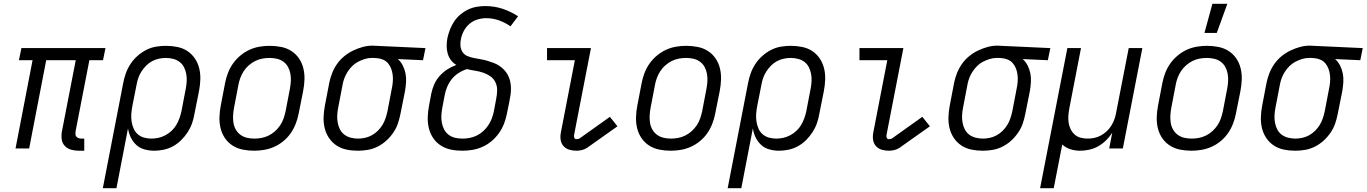

<svg xmlns="http://www.w3.org/2000/svg" viewBox="-20 -784 7217 1014"><path d="M425 12H396Q375 12 355.5 6.5Q336 1 322.5 -13Q309 -27 306 -47.5Q303 -68 307 -90L380 -466H224L134 0H62L152 -466H80L93 -530H537L524 -466H452L379 -90Q378 -82 378.5 -74.5Q379 -67 383.5 -62Q388 -57 395 -54.5Q402 -52 409 -52H425Z M523 210 631 -347Q636 -373 645 -398Q654 -423 669.5 -446.5Q685 -470 706.5 -489Q728 -508 752.5 -520.5Q777 -533 803.5 -537.5Q830 -542 856 -542Q887 -542 916.5 -536Q946 -530 969.5 -514.5Q993 -499 1009 -475.5Q1025 -452 1032 -423.5Q1039 -395 1038 -364.5Q1037 -334 1031 -303L1007 -183Q1003 -158 994.5 -133.5Q986 -109 971.5 -86.5Q957 -64 937.5 -44.5Q918 -25 894.5 -12Q871 1 845 6.5Q819 12 795 12Q768 12 743 5Q718 -2 700 -18.5Q682 -35 671 -57.5Q660 -80 656 -106L595 210ZM780 -52Q798 -52 816.5 -56Q835 -60 853 -69.5Q871 -79 886 -93Q901 -107 911 -124Q921 -141 927.5 -159Q934 -177 938 -195L961 -315Q965 -335 966 -355Q967 -375 963.5 -394Q960 -413 951.5 -429.5Q943 -446 928.5 -457Q914 -468 895 -473Q876 -478 856 -478Q838 -478 819 -474Q800 -470 782.5 -460.5Q765 -451 751 -436.5Q737 -422 726.5 -405.5Q716 -389 710 -371Q704 -353 701 -335L679 -224Q675 -203 673.5 -182.5Q672 -162 675 -142.5Q678 -123 685.5 -105.5Q693 -88 707 -75.5Q721 -63 740 -57.5Q759 -52 780 -52Z M1322 12Q1291 12 1261.5 6Q1232 0 1208 -15.5Q1184 -31 1168 -54.5Q1152 -78 1145 -106.5Q1138 -135 1139 -165.5Q1140 -196 1146 -227L1169 -347Q1174 -373 1184 -399Q1194 -425 1210.5 -448.5Q1227 -472 1250 -491Q1273 -510 1298.5 -521.5Q1324 -533 1351 -537.5Q1378 -542 1404 -542Q1435 -542 1465 -536Q1495 -530 1519 -514.5Q1543 -499 1559 -475.5Q1575 -452 1582 -423.5Q1589 -395 1588 -364.5Q1587 -334 1581 -303L1557 -183Q1552 -157 1542 -131Q1532 -105 1516 -81.5Q1500 -58 1477 -39Q1454 -20 1428 -8.5Q1402 3 1375 7.5Q1348 12 1322 12ZM1323 -52Q1342 -52 1361 -55.5Q1380 -59 1398.5 -68Q1417 -77 1432.5 -91Q1448 -105 1459.5 -122Q1471 -139 1477.5 -158Q1484 -177 1488 -195L1511 -315Q1515 -336 1516 -356Q1517 -376 1513.5 -395Q1510 -414 1501 -430.5Q1492 -447 1477 -458Q1462 -469 1443 -473.5Q1424 -478 1404 -478Q1385 -478 1365.5 -474.5Q1346 -471 1328 -462Q1310 -453 1294 -439Q1278 -425 1267 -408Q1256 -391 1249 -372Q1242 -353 1239 -335L1216 -215Q1212 -194 1211 -174Q1210 -154 1213 -135Q1216 -116 1225.5 -99.5Q1235 -83 1250 -72Q1265 -61 1284 -56.5Q1303 -52 1323 -52Z M1870 12Q1839 12 1810 6Q1781 0 1757.5 -15.5Q1734 -31 1718 -54.5Q1702 -78 1695 -106.5Q1688 -135 1689 -165.5Q1690 -196 1696 -227L1719 -347Q1724 -372 1734 -397.5Q1744 -423 1760 -446Q1776 -469 1798 -487Q1820 -505 1845 -517Q1870 -529 1896 -536Q1922 -543 1948 -543Q1952 -543 1957 -542.5Q1962 -542 1967 -542L2227 -530L2214 -466L2081 -472Q2097 -458 2107 -438.5Q2117 -419 2121.5 -396.5Q2126 -374 2124.5 -350.5Q2123 -327 2119 -303L2095 -183Q2090 -157 2081.5 -132Q2073 -107 2057 -83.5Q2041 -60 2020 -41Q1999 -22 1974 -9.5Q1949 3 1922.5 7.5Q1896 12 1870 12ZM1871 -52Q1889 -52 1907.5 -56Q1926 -60 1943.5 -69.5Q1961 -79 1975.5 -93.5Q1990 -108 2000 -124.5Q2010 -141 2016 -159Q2022 -177 2026 -195L2049 -315Q2053 -333 2054.5 -351.5Q2056 -370 2054 -387.5Q2052 -405 2046 -421Q2040 -437 2029.5 -449.5Q2019 -462 2003 -469Q1987 -476 1969 -477L1955 -478H1943Q1925 -478 1907 -472.5Q1889 -467 1871.5 -458Q1854 -449 1840 -435Q1826 -421 1815.5 -404.5Q1805 -388 1798.5 -370.5Q1792 -353 1789 -335L1766 -215Q1762 -195 1761 -175Q1760 -155 1763.5 -136Q1767 -117 1775.5 -100.5Q1784 -84 1798.5 -73Q1813 -62 1832 -57Q1851 -52 1871 -52Z M2421 12Q2390 12 2361 6Q2332 0 2308 -15.5Q2284 -31 2268 -54.5Q2252 -78 2245 -106.5Q2238 -135 2239 -165.5Q2240 -196 2246 -227L2258 -291Q2263 -315 2273.5 -339Q2284 -363 2302 -383Q2320 -403 2342.5 -417.5Q2365 -432 2390 -441Q2373 -451 2361.5 -466.5Q2350 -482 2344.5 -501Q2339 -520 2339 -541Q2339 -562 2343 -584Q2348 -606 2356.5 -628Q2365 -650 2378.5 -670.5Q2392 -691 2411 -707Q2430 -723 2452 -733.5Q2474 -744 2497 -748Q2520 -752 2543 -752Q2591 -752 2634.5 -737.5Q2678 -723 2716 -698L2676 -645Q2649 -664 2616.5 -676Q2584 -688 2547 -688Q2525 -688 2501.5 -681Q2478 -674 2459.5 -658Q2441 -642 2429.5 -620.5Q2418 -599 2414 -576Q2410 -558 2412 -540Q2414 -522 2423.5 -508Q2433 -494 2449.5 -487.5Q2466 -481 2483.5 -477.5Q2501 -474 2519 -471Q2537 -468 2553.5 -463Q2570 -458 2586.5 -452Q2603 -446 2617 -436.5Q2631 -427 2642.5 -415Q2654 -403 2662 -388Q2670 -373 2674 -356Q2678 -339 2678.5 -321Q2679 -303 2676.5 -284.5Q2674 -266 2670 -247L2657 -183Q2652 -157 2642 -131Q2632 -105 2615.5 -81.5Q2599 -58 2576.5 -39Q2554 -20 2528 -8.5Q2502 3 2475 7.5Q2448 12 2421 12ZM2422 -52Q2441 -52 2460 -55.5Q2479 -59 2497.5 -68Q2516 -77 2531.5 -91Q2547 -105 2558.5 -122Q2570 -139 2577 -157.5Q2584 -176 2588 -195L2600 -259Q2605 -283 2605.5 -306Q2606 -329 2597 -348.5Q2588 -368 2570.5 -380.5Q2553 -393 2532.5 -400Q2512 -407 2489.5 -410.5Q2467 -414 2446 -419Q2423 -412 2402 -398.5Q2381 -385 2365.5 -365.5Q2350 -346 2341 -323.5Q2332 -301 2328 -279L2316 -215Q2312 -195 2311 -174.5Q2310 -154 2313.5 -135.5Q2317 -117 2325.5 -100.5Q2334 -84 2349 -72.5Q2364 -61 2383 -56.5Q2402 -52 2422 -52Z M3024 12Q3004 12 2986 6.5Q2968 1 2956 -12.5Q2944 -26 2941 -45Q2938 -64 2942 -84L3016 -466H2869V-530H3101L3012 -72Q3010 -64 3013 -56.5Q3016 -49 3024 -49Q3028 -49 3033 -50Q3038 -51 3041 -53L3201 -167L3241 -117L3080 -3Q3068 5 3053 8.5Q3038 12 3024 12Z M3522 12Q3491 12 3461.5 6Q3432 0 3408 -15.5Q3384 -31 3368 -54.5Q3352 -78 3345 -106.5Q3338 -135 3339 -165.5Q3340 -196 3346 -227L3369 -347Q3374 -373 3384 -399Q3394 -425 3410.5 -448.5Q3427 -472 3450 -491Q3473 -510 3498.5 -521.5Q3524 -533 3551 -537.5Q3578 -542 3604 -542Q3635 -542 3665 -536Q3695 -530 3719 -514.5Q3743 -499 3759 -475.5Q3775 -452 3782 -423.5Q3789 -395 3788 -364.5Q3787 -334 3781 -303L3757 -183Q3752 -157 3742 -131Q3732 -105 3716 -81.5Q3700 -58 3677 -39Q3654 -20 3628 -8.5Q3602 3 3575 7.5Q3548 12 3522 12ZM3523 -52Q3542 -52 3561 -55.5Q3580 -59 3598.5 -68Q3617 -77 3632.5 -91Q3648 -105 3659.5 -122Q3671 -139 3677.5 -158Q3684 -177 3688 -195L3711 -315Q3715 -336 3716 -356Q3717 -376 3713.5 -395Q3710 -414 3701 -430.5Q3692 -447 3677 -458Q3662 -469 3643 -473.5Q3624 -478 3604 -478Q3585 -478 3565.5 -474.5Q3546 -471 3528 -462Q3510 -453 3494 -439Q3478 -425 3467 -408Q3456 -391 3449 -372Q3442 -353 3439 -335L3416 -215Q3412 -194 3411 -174Q3410 -154 3413 -135Q3416 -116 3425.5 -99.5Q3435 -83 3450 -72Q3465 -61 3484 -56.5Q3503 -52 3523 -52Z M3823 210 3931 -347Q3936 -373 3945 -398Q3954 -423 3969.5 -446.5Q3985 -470 4006.5 -489Q4028 -508 4052.5 -520.5Q4077 -533 4103.5 -537.5Q4130 -542 4156 -542Q4187 -542 4216.5 -536Q4246 -530 4269.5 -514.5Q4293 -499 4309 -475.5Q4325 -452 4332 -423.5Q4339 -395 4338 -364.5Q4337 -334 4331 -303L4307 -183Q4303 -158 4294.5 -133.5Q4286 -109 4271.5 -86.5Q4257 -64 4237.5 -44.5Q4218 -25 4194.5 -12Q4171 1 4145 6.5Q4119 12 4095 12Q4068 12 4043 5Q4018 -2 4000 -18.5Q3982 -35 3971 -57.5Q3960 -80 3956 -106L3895 210ZM4080 -52Q4098 -52 4116.5 -56Q4135 -60 4153 -69.5Q4171 -79 4186 -93Q4201 -107 4211 -124Q4221 -141 4227.5 -159Q4234 -177 4238 -195L4261 -315Q4265 -335 4266 -355Q4267 -375 4263.5 -394Q4260 -413 4251.5 -429.5Q4243 -446 4228.5 -457Q4214 -468 4195 -473Q4176 -478 4156 -478Q4138 -478 4119 -474Q4100 -470 4082.5 -460.5Q4065 -451 4051 -436.5Q4037 -422 4026.5 -405.5Q4016 -389 4010 -371Q4004 -353 4001 -335L3979 -224Q3975 -203 3973.5 -182.5Q3972 -162 3975 -142.5Q3978 -123 3985.5 -105.5Q3993 -88 4007 -75.5Q4021 -63 4040 -57.5Q4059 -52 4080 -52Z M4674 12Q4654 12 4636 6.5Q4618 1 4606 -12.5Q4594 -26 4591 -45Q4588 -64 4592 -84L4666 -466H4519V-530H4751L4662 -72Q4660 -64 4663 -56.5Q4666 -49 4674 -49Q4678 -49 4683 -50Q4688 -51 4691 -53L4851 -167L4891 -117L4730 -3Q4718 5 4703 8.5Q4688 12 4674 12Z M5170 12Q5139 12 5110 6Q5081 0 5057.5 -15.5Q5034 -31 5018 -54.5Q5002 -78 4995 -106.5Q4988 -135 4989 -165.5Q4990 -196 4996 -227L5019 -347Q5024 -372 5034 -397.5Q5044 -423 5060 -446Q5076 -469 5098 -487Q5120 -505 5145 -517Q5170 -529 5196 -536Q5222 -543 5248 -543Q5252 -543 5257 -542.5Q5262 -542 5267 -542L5527 -530L5514 -466L5381 -472Q5397 -458 5407 -438.5Q5417 -419 5421.5 -396.5Q5426 -374 5424.5 -350.5Q5423 -327 5419 -303L5395 -183Q5390 -157 5381.5 -132Q5373 -107 5357 -83.5Q5341 -60 5320 -41Q5299 -22 5274 -9.5Q5249 3 5222.5 7.5Q5196 12 5170 12ZM5171 -52Q5189 -52 5207.5 -56Q5226 -60 5243.5 -69.5Q5261 -79 5275.5 -93.5Q5290 -108 5300 -124.5Q5310 -141 5316 -159Q5322 -177 5326 -195L5349 -315Q5353 -333 5354.5 -351.5Q5356 -370 5354 -387.5Q5352 -405 5346 -421Q5340 -437 5329.5 -449.5Q5319 -462 5303 -469Q5287 -476 5269 -477L5255 -478H5243Q5225 -478 5207 -472.5Q5189 -467 5171.5 -458Q5154 -449 5140 -435Q5126 -421 5115.5 -404.5Q5105 -388 5098.5 -370.5Q5092 -353 5089 -335L5066 -215Q5062 -195 5061 -175Q5060 -155 5063.5 -136Q5067 -117 5075.5 -100.5Q5084 -84 5098.5 -73Q5113 -62 5132 -57Q5151 -52 5171 -52Z M5473 210 5617 -530H5689L5628 -215Q5624 -195 5622.5 -175.5Q5621 -156 5623.5 -137.5Q5626 -119 5634 -102.5Q5642 -86 5655 -74Q5668 -62 5686 -57Q5704 -52 5724 -52Q5741 -52 5758.5 -55.5Q5776 -59 5793 -68Q5810 -77 5824 -90Q5838 -103 5848 -118.5Q5858 -134 5864.5 -151.5Q5871 -169 5874 -186L5941 -530H6013L5910 0H5838L5854 -83Q5840 -61 5821 -42.5Q5802 -24 5780 -11.5Q5758 1 5733 6.5Q5708 12 5684 12Q5657 12 5632.5 4Q5608 -4 5590 -21L5545 210Z M6272 12Q6241 12 6211.5 6Q6182 0 6158 -15.5Q6134 -31 6118 -54.5Q6102 -78 6095 -106.5Q6088 -135 6089 -165.5Q6090 -196 6096 -227L6119 -347Q6124 -373 6134 -399Q6144 -425 6160.5 -448.5Q6177 -472 6200 -491Q6223 -510 6248.5 -521.5Q6274 -533 6301 -537.5Q6328 -542 6354 -542Q6385 -542 6415 -536Q6445 -530 6469 -514.5Q6493 -499 6509 -475.5Q6525 -452 6532 -423.5Q6539 -395 6538 -364.5Q6537 -334 6531 -303L6507 -183Q6502 -157 6492 -131Q6482 -105 6466 -81.5Q6450 -58 6427 -39Q6404 -20 6378 -8.5Q6352 3 6325 7.5Q6298 12 6272 12ZM6273 -52Q6292 -52 6311 -55.5Q6330 -59 6348.5 -68Q6367 -77 6382.5 -91Q6398 -105 6409.5 -122Q6421 -139 6427.5 -158Q6434 -177 6438 -195L6461 -315Q6465 -336 6466 -356Q6467 -376 6463.5 -395Q6460 -414 6451 -430.5Q6442 -447 6427 -458Q6412 -469 6393 -473.5Q6374 -478 6354 -478Q6335 -478 6315.5 -474.5Q6296 -471 6278 -462Q6260 -453 6244 -439Q6228 -425 6217 -408Q6206 -391 6199 -372Q6192 -353 6189 -335L6166 -215Q6162 -194 6161 -174Q6160 -154 6163 -135Q6166 -116 6175.5 -99.5Q6185 -83 6200 -72Q6215 -61 6234 -56.5Q6253 -52 6273 -52ZM6341 -610 6383 -764H6462L6406 -610Z M6820 12Q6789 12 6760 6Q6731 0 6707.5 -15.5Q6684 -31 6668 -54.5Q6652 -78 6645 -106.5Q6638 -135 6639 -165.5Q6640 -196 6646 -227L6669 -347Q6674 -372 6684 -397.5Q6694 -423 6710 -446Q6726 -469 6748 -487Q6770 -505 6795 -517Q6820 -529 6846 -536Q6872 -543 6898 -543Q6902 -543 6907 -542.5Q6912 -542 6917 -542L7177 -530L7164 -466L7031 -472Q7047 -458 7057 -438.5Q7067 -419 7071.5 -396.5Q7076 -374 7074.5 -350.5Q7073 -327 7069 -303L7045 -183Q7040 -157 7031.5 -132Q7023 -107 7007 -83.5Q6991 -60 6970 -41Q6949 -22 6924 -9.5Q6899 3 6872.5 7.5Q6846 12 6820 12ZM6821 -52Q6839 -52 6857.5 -56Q6876 -60 6893.5 -69.5Q6911 -79 6925.5 -93.5Q6940 -108 6950 -124.5Q6960 -141 6966 -159Q6972 -177 6976 -195L6999 -315Q7003 -333 7004.5 -351.5Q7006 -370 7004 -387.5Q7002 -405 6996 -421Q6990 -437 6979.5 -449.5Q6969 -462 6953 -469Q6937 -476 6919 -477L6905 -478H6893Q6875 -478 6857 -472.5Q6839 -467 6821.5 -458Q6804 -449 6790 -435Q6776 -421 6765.5 -404.5Q6755 -388 6748.5 -370.5Q6742 -353 6739 -335L6716 -215Q6712 -195 6711 -175Q6710 -155 6713.5 -136Q6717 -117 6725.5 -100.5Q6734 -84 6748.5 -73Q6763 -62 6782 -57Q6801 -52 6821 -52Z"/></svg>

Font: Lode
Style: Italic
Weight: 400
Italic angle: -11°
Monospace: yes
Designer: Belleve Invis
Foundry: Belleve Invis
Version: Version 29.2.0; ttfautohint (v1.8.3)